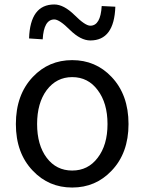

<svg xmlns="http://www.w3.org/2000/svg" viewBox="-20 -826 646 859"><path d="M127 -62Q51 -141 51 -271Q51 -402 127 -482Q198 -557 303 -557Q408 -557 479 -482Q555 -402 555 -271Q555 -141 479 -62Q408 13 303 13Q198 13 127 -62ZM417 -120Q461 -177 461 -271Q461 -365 417 -423Q374 -481 303 -481Q233 -481 189 -423Q146 -365 146 -271Q146 -177 189 -120Q232 -63 303 -63Q374 -63 417 -120ZM293 -692Q246 -739 223 -739Q176 -739 171 -650L110 -654Q115 -806 223 -806Q265 -806 313 -759Q361 -711 384 -711Q430 -711 435 -799L496 -796Q491 -645 384 -645Q341 -645 293 -692Z"/></svg>

Font: KaiGen Gothic CN Regular
Style: Regular
Weight: 400
Designer: Ryoko NISHIZUKA  (kana & ideographs); Paul D. Hunt (Latin, Greek & Cyrillic); Wenlong ZHANG  (bopomofo); Sandoll Communi
Foundry: Adobe Systems Incorporated
Version: Version 1.002.20150501